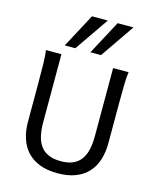

<svg xmlns="http://www.w3.org/2000/svg" viewBox="-142 -1089 988 1200"><g transform="rotate(15 351.5 -489.5)"><path d="M612.8 -712.9Q607.9 -683.6 606.7 -630.1Q605.5 -576.7 605.5 -500.5V-251.5Q605.5 -191.9 589.8 -143.3Q574.2 -94.7 542.2 -60.1Q510.3 -25.4 461.4 -6.6Q412.6 12.2 346.7 12.2Q279.8 12.2 230.7 -6.6Q181.6 -25.4 149.4 -60.1Q117.2 -94.7 101.3 -143.3Q85.4 -191.9 85.4 -251.5V-500.5Q85.4 -572.8 84.2 -628.2Q83 -683.6 78.1 -712.9H178.2V-273.4Q178.2 -225.6 186.5 -187.3Q194.8 -148.9 214.4 -121.8Q233.9 -94.7 266.1 -80.3Q298.3 -65.9 346.7 -65.9Q394 -65.9 425.8 -80.3Q457.5 -94.7 476.8 -121.8Q496.1 -148.9 504.4 -187.3Q512.7 -225.6 512.7 -273.4V-712.9ZM403.8 -991.2 252.4 -771.5H184.1L301.3 -991.2ZM569.8 -991.2 418.5 -771.5H350.1L467.3 -991.2Z"/></g></svg>

Font: Andika New Basic
Style: Regular
Weight: 400
Designer: Victor Gaultney, Annie Olsen, Julie Remington, Don Collingsworth, Eric Hays
Foundry: SIL International
Version: Version 5.500